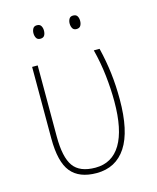

<svg xmlns="http://www.w3.org/2000/svg" viewBox="-109 -780 708 866"><g transform="rotate(-15 245.5 -347.0)"><path d="M235 10Q154 10 115.5 -37Q77 -84 77 -194V-528H103V-196Q103 -99 133 -57Q163 -15 236 -15Q314 -15 354.5 -82.5Q395 -150 395 -282Q395 -340 388 -403Q381 -466 365 -528H392Q407 -466 414 -407.5Q421 -349 421 -285Q421 -136 373 -63Q325 10 235 10ZM122 -673Q122 -685 127.5 -694.5Q133 -704 146 -704Q160 -704 165.5 -694.5Q171 -685 171 -673Q171 -659 165.5 -650Q160 -641 146 -641Q133 -641 127.5 -650.5Q122 -660 122 -673ZM291 -673Q291 -685 296.5 -694.5Q302 -704 315 -704Q329 -704 334.5 -695Q340 -686 340 -673Q340 -660 334.5 -650.5Q329 -641 315 -641Q302 -641 296.5 -650.5Q291 -660 291 -673Z"/></g></svg>

Font: Noto Sans SemiCondensed Thin
Style: Regular
Weight: 100
Width: 4
Designer: Monotype Design Team
Foundry: Monotype Imaging Inc.
Version: Version 2.013; ttfautohint (v1.8.4.7-5d5b)